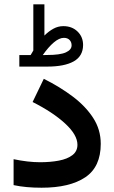

<svg xmlns="http://www.w3.org/2000/svg" viewBox="-20 -878 534 897"><path d="M123 -620.6Q126.5 -626 129.6 -631.6Q132.8 -637.2 135.7 -642.1V-857.9H187.5V-711.9Q207.5 -731.9 229.5 -743.9Q251.5 -755.9 275.9 -755.9Q316.4 -755.9 342.3 -730.7Q368.2 -705.6 368.2 -667.5Q367.7 -615.7 324.5 -591.3Q281.2 -566.9 200.7 -566.9H70.3V-620.6ZM200.2 -621.1Q261.2 -621.1 287.8 -633.3Q314.5 -645.5 314.5 -666Q314.5 -681.6 304.9 -691.4Q295.4 -701.2 278.3 -701.2Q256.8 -701.2 231.4 -679.7Q206.1 -658.2 179.7 -620.6ZM167 -120.1Q215.8 -120.1 255.4 -127.7Q294.9 -135.3 318.4 -153.3Q341.8 -171.4 341.8 -201.7Q341.8 -248 284.2 -301Q226.6 -354 132.3 -401.4L184.6 -509.8Q259.3 -472.7 319.6 -427.2Q379.9 -381.8 415.3 -327.1Q450.7 -272.5 450.7 -206.1Q450.7 -98.1 378.2 -49.6Q305.7 -1 174.3 -1Q137.7 -1 105.5 -3.9Q73.2 -6.8 43.5 -13.2V-134.3Q111.3 -120.1 167 -120.1Z"/></svg>

Font: Vazirmatn FD NL SemiBold
Style: Regular
Weight: 600
Designer: Saber Rastikerdar
Foundry: Saber Rastikerdar
Version: Version 33.003